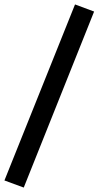

<svg xmlns="http://www.w3.org/2000/svg" viewBox="-42 -777 444 865"><path d="M65 68 -22 36 296 -757 382 -725Z"/></svg>

Font: Nunito Sans 10pt Expanded SemiBold
Style: Regular
Weight: 600
Width: 7
Designer: Vernon Adams
Foundry: Vernon Adams
Version: Version 3.101;gftools[0.9.27]